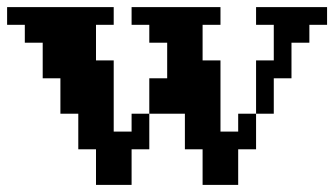

<svg xmlns="http://www.w3.org/2000/svg" viewBox="-20 -520 940 540"><path d="M549.8 0V-100.1H500V-200.2H399.9V-100.1H350.1V0H250V-100.1H200.2V-200.2H149.9V-299.8H100.1V-399.9H49.8V-450.2H0V-500H299.8V-450.2H250V-350.1H299.8V-149.9H350.1V-200.2H399.9V-299.8H450.2V-399.9H399.9V-450.2H350.1V-500H600.1V-450.2H549.8V-350.1H600.1V-149.9H649.9V-200.2H700.2V-350.1H750V-450.2H700.2V-500H899.9V-450.2H850.1V-399.9H799.8V-299.8H750V-200.2H700.2V-100.1H649.9V0Z"/></svg>

Font: Redaction 50
Style: Bold
Weight: 700
Designer: Jeremy Mickel / Forest Young
Foundry: MCKL
Version: Version 2.001;hotconv 1.0.113;makeotfexe 2.5.65598 DEVELOPME